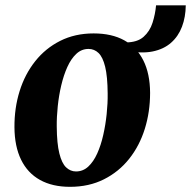

<svg xmlns="http://www.w3.org/2000/svg" viewBox="-20 -691 720 724"><path d="M333 -565Q401.5 -565 448.5 -539Q495.5 -513 520.5 -463.2Q545.5 -413.5 546 -341Q546 -269 526 -205Q506 -141 467 -92Q428 -43 371.8 -14.8Q315.5 13.5 244 13.5Q177.5 13.5 130.8 -12.5Q84 -38.5 59.5 -88.8Q35 -139 34.5 -211Q34 -283.5 54 -347.5Q74 -411.5 112.8 -460.2Q151.5 -509 207.2 -537Q263 -565 333 -565ZM314 -506.5Q287.5 -506.5 267.8 -488Q248 -469.5 234 -438.5Q220 -407.5 211 -369.2Q202 -331 197.8 -290.5Q193.5 -250 194 -213.5Q194.5 -149.5 203.8 -112.5Q213 -75.5 229.2 -60Q245.5 -44.5 266.5 -44.5Q293 -44.5 312.8 -62.8Q332.5 -81 346.5 -112Q360.5 -143 369.2 -181.5Q378 -220 382.2 -260.8Q386.5 -301.5 386 -338.5Q385.5 -403 376.5 -439.5Q367.5 -476 351.5 -491.2Q335.5 -506.5 314 -506.5ZM568.5 -671H680.5Q680 -626.5 666.2 -590.2Q652.5 -554 625 -529.8Q597.5 -505.5 555.8 -497Q514 -488.5 458 -499.5L453 -531Q497.5 -531 521.2 -552Q545 -573 555.2 -605.2Q565.5 -637.5 568.5 -671Z"/></svg>

Font: Merriweather 28pt ExtraBold
Style: Italic
Weight: 800
Italic angle: -7.8°
Version: Version 2.101